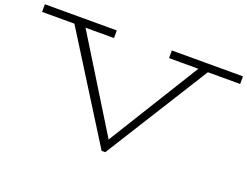

<svg xmlns="http://www.w3.org/2000/svg" viewBox="-115 -903 1460 1134"><g transform="rotate(20 615.5 -336.5)"><path d="M1238 -638H1035L627 13H604L196 -638H-7V-686H445V-638H266L620 -64L975 -638H791V-686H1238Z"/></g></svg>

Font: BioRhyme Expanded Light
Style: Regular
Weight: 300
Width: 7
Designer: Aoife Mooney
Foundry: Aoife Mooney Type
Version: Version 1.001